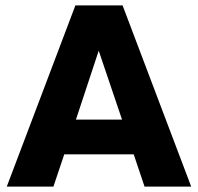

<svg xmlns="http://www.w3.org/2000/svg" viewBox="-20 -688 730 708"><path d="M5 0 258 -668H432L685 0H513L473 -119H217L177 0ZM260 -247H430L344 -501Z"/></svg>

Font: Atkinson Hyperlegible
Style: Bold
Weight: 700
Designer: Elliott Scott, Megan Eiswerth, Linus Boman, Theodore Petrosky
Foundry: Braille Institute
Version: Version 1.006; ttfautohint (v1.8.3)